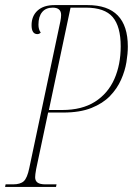

<svg xmlns="http://www.w3.org/2000/svg" viewBox="-55 -734 522 754"><path d="M-35 0 -33 -10H-4Q25 -10 38.5 -22.5Q52 -35 60 -74L182 -650Q185 -665 185 -675Q185 -704 152 -704Q125 -704 110.5 -686.5Q96 -669 96 -637Q96 -618 105 -606Q99 -600 92 -600Q69 -600 69 -635Q69 -671 92.5 -692.5Q116 -714 159 -714H289Q447 -714 447 -551Q447 -524 441.5 -490Q436 -456 420.5 -421Q405 -386 377 -357Q349 -328 304 -310Q259 -292 193 -292H134L87 -70Q85 -59 84 -51Q83 -43 83 -38Q83 -24 92.5 -17Q102 -10 124 -10H167L165 0ZM189 -302Q267 -302 318 -334.5Q369 -367 394 -423.5Q419 -480 419 -552Q419 -630 387.5 -667Q356 -704 282 -704H222L137 -302Z"/></svg>

Font: Noto Serif Display ExtraCondensed Thin
Style: Italic
Weight: 100
Width: 2
Italic angle: -12°
Designer: Monotype Design Team
Foundry: Monotype Imaging Inc.
Version: Version 2.009